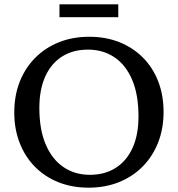

<svg xmlns="http://www.w3.org/2000/svg" viewBox="-20 -857 822 888"><path d="M393 -687Q469.5 -687 532.5 -661.8Q595.5 -636.5 641.2 -590.5Q687 -544.5 711.8 -480.5Q736.5 -416.5 736.5 -339Q736.5 -261.5 711.2 -197.5Q686 -133.5 639.8 -86.8Q593.5 -40 530 -14.5Q466.5 11 389.5 11Q313.5 11 250.2 -14.2Q187 -39.5 141.5 -85.8Q96 -132 71 -196Q46 -260 46 -337Q46 -414.5 71.2 -478.8Q96.5 -543 143 -589.8Q189.5 -636.5 253 -661.8Q316.5 -687 393 -687ZM395.5 -48.5Q465 -48.5 515.5 -80.8Q566 -113 593.2 -173.2Q620.5 -233.5 620.5 -319Q620.5 -418.5 591.5 -487.2Q562.5 -556 509.8 -591.8Q457 -627.5 387 -627.5Q317.5 -627.5 267 -595.5Q216.5 -563.5 189.2 -503Q162 -442.5 162 -357.5Q162 -258.5 191.2 -189.5Q220.5 -120.5 273.2 -84.5Q326 -48.5 395.5 -48.5ZM255 -777.5V-837H527V-777.5Z"/></svg>

Font: Newsreader 16pt 16pt Medium
Style: Regular
Weight: 500
Version: Version 1.003